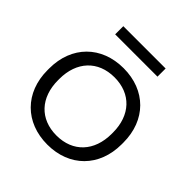

<svg xmlns="http://www.w3.org/2000/svg" viewBox="-178 -772 916 916"><g transform="rotate(45 279.5 -314.0)"><path d="M279.5 14C428.5 14 529.5 -87 529.5 -238V-249.5C529.5 -401 428.5 -501.5 279.5 -501.5C130.5 -501.5 29 -401 29 -249.5V-238C29 -87 130.5 14 279.5 14ZM279.5 -47.5C168.5 -47.5 98.5 -122.5 98.5 -240V-248C98.5 -365 168.5 -440 279.5 -440C390.5 -440 460.5 -365 460.5 -248V-240C460.5 -122.5 390.5 -47.5 279.5 -47.5ZM136.5 -642V-587H422V-642Z"/></g></svg>

Font: MCL Standard Light
Style: Regular
Weight: 300
Designer: Květoslav Bartoš
Foundry: Florian Karsten
Version: Version 1.001;Glyphs 3.2.3 (3260)